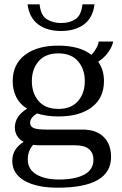

<svg xmlns="http://www.w3.org/2000/svg" viewBox="-20 -719 566 892"><path d="M108 -699H164Q169 -648 197 -630Q225 -612 264 -612Q303 -612 330.5 -630Q358 -648 363 -699H419Q412 -637 370.5 -606Q329 -575 264 -575Q198 -575 157 -606Q116 -637 108 -699ZM496 10Q496 153 248 153Q150 153 93.5 120.5Q37 88 37 28Q37 -27 90 -60Q69 -71 59 -88.5Q49 -106 49 -126Q49 -180 106 -214Q73 -234 56 -267Q39 -300 39 -342Q39 -420 95.5 -463.5Q152 -507 251 -507Q350 -507 405 -464Q419 -479 428.5 -497Q438 -515 438 -526H506Q501 -502 483.5 -477Q466 -452 436 -432Q463 -396 463 -342Q463 -264 406.5 -221Q350 -178 251 -178Q197 -178 152 -192Q120 -172 120 -149Q120 -130 138 -123.5Q156 -117 195 -117H364Q427 -117 461.5 -83Q496 -49 496 10ZM128 -342Q128 -286 159.5 -249.5Q191 -213 251 -213Q311 -213 342.5 -249.5Q374 -286 374 -342Q374 -398 342.5 -434.5Q311 -471 251 -471Q191 -471 159.5 -434.5Q128 -398 128 -342ZM414 23Q414 -9 393 -26.5Q372 -44 330 -44H165Q154 -44 134 -46Q109 -19 109 22Q109 67 148.5 91Q188 115 255 115Q328 115 371 92.5Q414 70 414 23Z"/></svg>

Font: Trirong
Style: Regular
Weight: 400
Version: Version 1.000